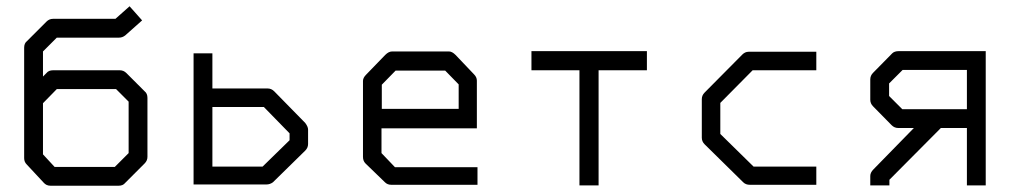

<svg xmlns="http://www.w3.org/2000/svg" viewBox="-20 -640 3280 612"><path d="M117 -148 154 -108H346L390 -152V-316L350 -356H161L117 -311V-230ZM65 -116Q57 -124 57 -136V-230V-324V-488Q57 -502 66 -509L128 -571Q137 -580 149 -580H348L393 -620L433 -575L379 -527Q370 -520 359 -520H161L117 -476V-396L128 -407Q135 -416 149 -416H362Q374 -416 383 -407L441 -349Q450 -342 450 -328V-140Q450 -128 441 -119L379 -57Q372 -48 358 -48H141Q127.5 -48 119 -58Z M597 -52V-470H657V-358H833Q845 -358 854 -349L953 -248Q962 -236 962 -227V-181Q962 -169 953 -160L850 -59Q840.5 -52 829 -52ZM657 -109H817L903 -193V-215L821 -299H657Z M1196 -231V-152L1239 -107H1502V-51H1227Q1215 -51 1207 -59L1145 -119Q1137 -127 1137 -140V-382Q1137 -392 1147 -402L1208 -465Q1219 -476 1230 -476H1411Q1421 -476 1432 -465L1491 -403Q1500 -394 1500 -383V-231ZM1197 -293H1442V-371L1399 -415H1241L1197 -370Z M1674 -477H2042V-416H1888V-49H1827V-416H1674Z M2582 -475V-416H2379L2276 -312V-213L2382 -109H2582V-51H2370Q2357 -51 2349 -59L2226 -180Q2217 -189 2217 -201V-324Q2217 -336 2226 -345L2346 -466Q2355 -475 2366 -475Z M2893 -232H2843Q2831 -232 2822 -241L2763 -301Q2754 -310 2754 -322V-387Q2754 -399 2763 -408L2824 -470Q2831 -477 2845 -477H3122V-49H3062V-232H2979L2815 -67V-49H2754V-79Q2754 -90 2764 -100ZM3062 -292V-417H2857L2814 -374V-334L2856 -292Z"/></svg>

Font: 3270 Nerd Font
Style: Regular
Weight: 400
Monospace: yes
Version: Version 3.0.1;Nerd Fonts 3.3.0